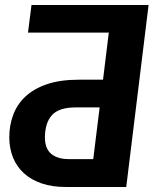

<svg xmlns="http://www.w3.org/2000/svg" viewBox="-20 -745 632 765"><path d="M390.5 -427.5 413.5 -615H91.5L105.5 -725H572L483 0H242Q188 0 146 -14.2Q104 -28.5 75.2 -54.8Q46.5 -81 31.8 -117.5Q17 -154 17 -198.5Q17 -245.5 32.5 -287.2Q48 -329 81.2 -360.2Q114.5 -391.5 167.2 -409.5Q220 -427.5 295 -427.5ZM159 -196Q159 -178.5 163.8 -163Q168.5 -147.5 179.8 -136Q191 -124.5 209.5 -117.8Q228 -111 256 -111H351.5L377 -317H280.5Q215 -317 187 -286.2Q159 -255.5 159 -196Z"/></svg>

Font: Lato Heavy
Style: Italic
Weight: 800
Italic angle: -7°
Designer: Lukasz Dziedzic
Foundry: tyPoland Lukasz Dziedzic
Version: Version 2.007; 2014-02-27